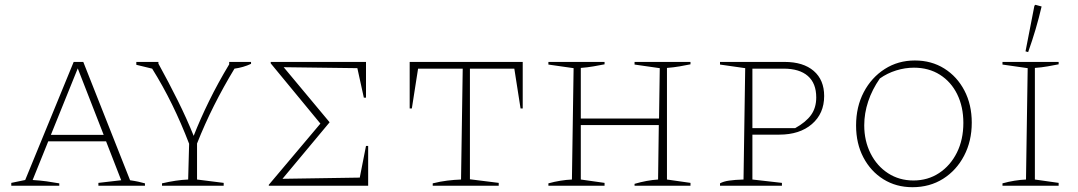

<svg xmlns="http://www.w3.org/2000/svg" viewBox="-20 -774 4492 800"><path d="M522 -23Q534 -21 540.5 -20Q547 -19 556 -17Q565 -15 584 -10V0H390V-12L485 -23L422 -185H181L116 -24Q148 -22 173.5 -18.5Q199 -15 227 -10V0H27V-12L85 -24L287 -516H327ZM192 -212H412L304 -489Z M655 0V-10Q685 -17 712 -21Q739 -25 764 -26L768 -175Q735 -261 697 -338.5Q659 -416 614 -488L548 -504V-516H640V-509Q684 -429 721 -354.5Q758 -280 787 -208Q814 -277 851 -352.5Q888 -428 935 -506V-516H1026V-508Q994 -493 957 -488Q911 -412 872 -334.5Q833 -257 801 -176V-26L912 -12V0Z M1505 -166H1514V0H1100V-4L1315 -259L1108 -510V-516H1505V-367H1496L1469 -490L1162 -494L1353 -265V-264L1157 -29L1479 -34Z M2158 -516V-322H2149L2123 -488H1938V-27L2058 -12V0H1783V-10Q1815 -18 1844 -21.5Q1873 -25 1901 -26L1908 -488H1722L1696 -322H1687V-516Z M2265 0V-10Q2290 -17 2315 -21Q2340 -25 2363 -26L2370 -490L2265 -505V-516H2499V-506Q2479 -502 2453 -497.5Q2427 -493 2400 -491V-280H2726L2729 -490L2624 -505V-516H2857V-506Q2838 -502 2812 -497.5Q2786 -493 2759 -491V-26L2857 -12V0H2624V-8Q2675 -23 2722 -26L2725 -253H2400V-26L2499 -12V0Z M3249 -516Q3327 -516 3370.5 -478.5Q3414 -441 3414 -374Q3414 -301 3363 -257Q3312 -213 3227 -213H3115V-26L3238 -12V0H2980V-10Q2994 -18 3018 -21.5Q3042 -25 3078 -26L3085 -490L2980 -505V-516ZM3245 -488H3115V-240H3293Q3338 -265 3359.5 -295Q3381 -325 3381 -368Q3381 -427 3346 -457.5Q3311 -488 3245 -488Z M3782 6Q3714 6 3661 -27Q3608 -60 3577.5 -118Q3547 -176 3547 -251Q3547 -329 3579 -390Q3611 -451 3666.5 -486.5Q3722 -522 3792 -522Q3861 -522 3914.5 -488.5Q3968 -455 3998.5 -396.5Q4029 -338 4029 -263Q4029 -186 3997 -125Q3965 -64 3909.5 -29Q3854 6 3782 6ZM3786 -22Q3846 -22 3893 -53Q3940 -84 3967 -138Q3994 -192 3994 -262Q3994 -329 3968.5 -381Q3943 -433 3896.5 -462.5Q3850 -492 3788 -492Q3751 -492 3714 -480.5Q3677 -469 3646 -447Q3614 -401 3597.5 -351.5Q3581 -302 3581 -252Q3581 -187 3607.5 -134.5Q3634 -82 3680.5 -52Q3727 -22 3786 -22Z M4157 0V-10Q4182 -17 4207 -21Q4232 -25 4255 -26L4262 -490L4157 -505V-516H4391V-506Q4371 -502 4345.5 -497.5Q4320 -493 4292 -491V-26L4391 -12V0ZM4264 -557 4253 -560 4290 -750 4294 -754 4320 -747Q4298 -652 4264 -557Z"/></svg>

Font: Piazzolla SC Thin
Style: Regular
Weight: 100
Designer: Juan Pablo del Peral
Foundry: Huerta Tipografica
Version: Version 1.330